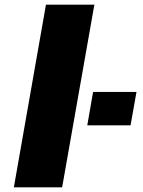

<svg xmlns="http://www.w3.org/2000/svg" viewBox="-20 -805 615 825"><path d="M39.5 0H247L385.5 -785H177.5ZM380 -410 355 -266.5H541L566.5 -410Z"/></svg>

Font: Anybody ExtraExpanded
Style: Bold Italic
Weight: 700
Width: 8
Italic angle: -10°
Version: Version 1.113;gftools[0.9.25]